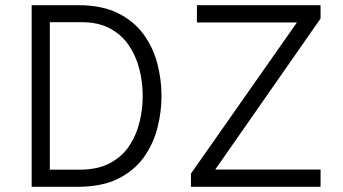

<svg xmlns="http://www.w3.org/2000/svg" viewBox="-20 -720 1323 740"><path d="M102 0V-700H282.5Q371.5 -700 433 -670Q494.5 -640 531.8 -589.8Q569 -539.5 585.8 -477.2Q602.5 -415 602.5 -350Q602.5 -289.5 587 -228Q571.5 -166.5 535 -114.8Q498.5 -63 435.8 -31.5Q373 0 278.5 0ZM172 -66H286Q356.5 -66 403.8 -91.2Q451 -116.5 478.5 -158.2Q506 -200 518 -250.2Q530 -300.5 530 -350Q530 -403.5 517 -454.2Q504 -505 476.2 -545.8Q448.5 -586.5 403.5 -610.5Q358.5 -634.5 294.5 -634.5H172ZM716 0V-51L1124.5 -633.5H739V-700H1215.5V-648.5L809.5 -66.5H1215.5V0Z"/></svg>

Font: Overpass Light
Style: Regular
Weight: 300
Designer: Delve Withrington, Dave Bailey, Thomas Jockin
Foundry: Delve Fonts LLC
Version: Version 4.000; ttfautohint (v1.8.3)